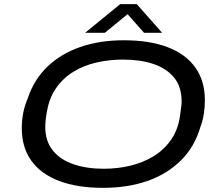

<svg xmlns="http://www.w3.org/2000/svg" viewBox="-20 -893 1064 925"><path d="M476 12Q353 12 265.5 -21Q178 -54 131.5 -118Q85 -182 85 -276Q85 -314 92 -349.5Q99 -385 113 -417Q143 -509 208 -571.5Q273 -634 366.5 -666.5Q460 -699 576 -699Q700 -699 787 -666Q874 -633 920.5 -568.5Q967 -504 967 -410Q967 -376 962 -344Q957 -312 946 -283Q918 -186 852 -120.5Q786 -55 691 -21.5Q596 12 476 12ZM480 -80Q546 -80 607 -94.5Q668 -109 718.5 -139.5Q769 -170 803 -218Q837 -266 847 -333Q849 -347 850.5 -358.5Q852 -370 853 -378Q854 -386 854.5 -392Q855 -398 855 -404Q855 -475 818.5 -519.5Q782 -564 718.5 -585Q655 -606 573 -606Q507 -606 445.5 -592Q384 -578 334 -547.5Q284 -517 250.5 -469Q217 -421 206 -355Q203 -340 201.5 -329Q200 -318 199.5 -310Q199 -302 198.5 -295.5Q198 -289 198 -283Q198 -213 234.5 -168Q271 -123 334.5 -101.5Q398 -80 480 -80ZM390 -735 559 -873H639L761 -735H674L575 -847H622L485 -735Z"/></svg>

Font: Archivo Expanded
Style: Italic
Weight: 400
Width: 7
Italic angle: -10°
Designer: Hector Gatti
Foundry: Omnibus-Type
Version: Version 2.001